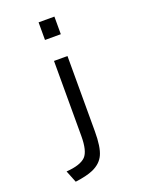

<svg xmlns="http://www.w3.org/2000/svg" viewBox="-168 -883 835 1086"><g transform="rotate(-20 250.0 -340.5)"><path d="M204.6 -799.8H299.8V-693.8H204.6ZM211.9 -564.9H293V-111.8Q293 -17.1 272.5 26.9Q252.9 70.3 201.2 93.3Q161.6 110.4 93.8 119.1L64.9 46.9Q149.9 41 182.1 8.3Q211.9 -22.9 211.9 -112.8Z"/></g></svg>

Font: BIZ UDGothic
Style: Regular
Weight: 400
Monospace: yes
Designer: TypeBank Co., Ltd.
Foundry: Morisawa Inc.
Version: Version 1.05